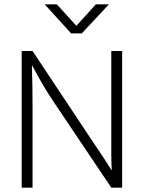

<svg xmlns="http://www.w3.org/2000/svg" viewBox="-20 -865 663 885"><path d="M186 -845H242L332 -746L422 -845H482L357 -711H308ZM80 -630H130L405 -216Q428 -182 450 -149Q472 -116 493 -82H495Q493 -120 493 -159Q493 -198 493 -236V-630H543V0H493L227 -396Q200 -436 175.5 -478Q151 -520 129 -562H127Q130 -469 130 -376V0H80Z"/></svg>

Font: Mukta Mahee ExtraLight
Style: Regular
Weight: 275
Designer: Shuchita Grover, Noopur Datye, Girish Dalvi, Yashodeep Gholap
Foundry: Ek Type
Version: Version 2.538;PS 1.000;hotconv 16.6.51;makeotf.lib2.5.65220;